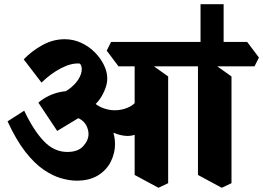

<svg xmlns="http://www.w3.org/2000/svg" viewBox="-20 -855 1258 918"><path d="M1020 -561.2 938.8 -602V-835H1049.2V-578ZM346.2 8.8Q312.5 8.8 272.1 -2.8Q231.8 -14.2 188 -44.1Q144.2 -74 100.6 -130Q57 -186 16.2 -274.8L95.8 -325.8Q139.5 -233 188.9 -180.8Q238.2 -128.5 302 -128.5Q352.8 -128.5 378 -156.2Q403.2 -184 403.2 -214.2Q403.2 -233.8 393.4 -253.8Q383.5 -273.8 361.8 -286.4Q340 -299 304.2 -295.2L394 -313.8L253.5 -229L163.5 -364.2Q185.5 -383.5 214.1 -397Q242.8 -410.5 273.2 -416.1Q303.8 -421.8 329.8 -417L372.5 -382Q431.8 -355 466.4 -318Q501 -281 515.5 -241.6Q530 -202.2 530 -166.5Q530 -123 510 -82.6Q490 -42.2 449.2 -16.8Q408.5 8.8 346.2 8.8ZM389 -321.2 231.8 -390.5Q276.5 -405 307.8 -427.5Q339 -450 355 -475.9Q371 -501.8 371 -525Q371 -533 368.5 -539.8Q366 -546.5 361.8 -551Q322.5 -555 272.4 -529.1Q222.2 -503.2 178.5 -460L93.5 -571.2Q130.2 -610 181.8 -638.8Q233.2 -667.5 288.8 -667.5Q331.5 -667.5 368.6 -650.1Q405.8 -632.8 433.6 -604.5Q461.5 -576.2 477.1 -543.8Q492.8 -511.2 492.8 -480Q492.8 -441.2 466.8 -396Q440.8 -350.8 389 -321.2ZM631.5 -214Q595.5 -196 538.8 -214.2Q482 -232.5 407 -299L416 -376.5Q444.2 -347.2 478.4 -336.1Q512.5 -325 545.2 -328.6Q578 -332.2 603.1 -346.4Q628.2 -360.5 639 -381.5ZM737.5 42.8 623.8 -18.5V-589.8L679.5 -563.8L784 -489.5V20.8ZM546.5 -538 490.2 -612.8 511.2 -654.5H859L915.2 -579.8L894.2 -538ZM1040.2 42.8 926.5 -18.5V-589.8L982.2 -563.8L1086.8 -489.5V20.8ZM859 -538 802.8 -612.8 823.8 -654.5H1161.8L1218 -579.8L1197 -538Z"/></svg>

Font: Eczar
Style: Regular
Weight: 400
Designer: Vaibhav Singh
Foundry: Rosetta Type Foundry
Version: Version 2.000